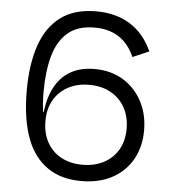

<svg xmlns="http://www.w3.org/2000/svg" viewBox="-54 -811 774 870"><g transform="rotate(5 333.0 -376.0)"><path d="M346.5 -64.5Q400.5 -64.5 442.5 -86.2Q484.5 -108 508.2 -148.2Q532 -188.5 532 -244.5Q532 -299 508.8 -340.5Q485.5 -382 443.8 -405Q402 -428 346.5 -428Q292.5 -428 251 -406Q209.5 -384 186 -343.8Q162.5 -303.5 162.5 -247.5L151 -254L136 -288H151.5L152.5 -298Q161.5 -362.5 188 -408Q214.5 -453.5 258.5 -477.5Q302.5 -501.5 364.5 -501.5Q438.5 -501.5 494 -467.8Q549.5 -434 580.5 -375.8Q611.5 -317.5 611.5 -243.5Q611.5 -168.5 579.2 -111.5Q547 -54.5 487.8 -22.5Q428.5 9.5 347.5 9.5ZM347.5 9.5Q256 9.5 194.2 -33Q132.5 -75.5 101.5 -154Q84 -197.5 75 -253.8Q66 -310 66 -378.5Q66 -495.5 95 -581.8Q124 -668 186.5 -715.2Q249 -762.5 349 -762.5Q440 -762.5 504.5 -721.5Q569 -680.5 604 -602.5L530 -570.5Q503 -630.5 457.8 -659.5Q412.5 -688.5 348.5 -688.5Q271 -688.5 226 -649.8Q181 -611 161.8 -541.2Q142.5 -471.5 142.5 -378.5Q142.5 -349.5 144.5 -321.8Q146.5 -294 152 -263L162.5 -247.5Q162.5 -192 185.2 -150.8Q208 -109.5 249.5 -87Q291 -64.5 346.5 -64.5Z"/></g></svg>

Font: Hepta Slab
Style: Regular
Weight: 400
Designer: Michael LaGattuta
Foundry: Michael LaGattuta
Version: Version 1.100